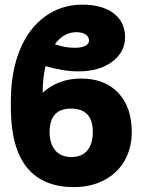

<svg xmlns="http://www.w3.org/2000/svg" viewBox="-20 -780 603 811"><path d="M322.8 -448.2Q422.4 -448.2 479.5 -387.9Q536.6 -327.6 536.6 -222.2Q536.6 -155.8 507.1 -102.8Q477.5 -49.8 421.4 -19.8Q365.2 10.3 292.5 10.3Q161.6 10.3 94.7 -71.3Q27.8 -152.8 25.9 -315.9V-353Q25.9 -475.1 63.2 -567.4Q100.6 -659.7 169.9 -710Q239.3 -760.3 326.7 -760.3Q412.6 -760.3 460.4 -723.4Q508.3 -686.5 508.3 -622.6Q508.3 -560.1 453.9 -519.3Q399.4 -478.5 310.1 -478.5Q247.1 -478.5 172.4 -501Q160.2 -450.2 160.2 -388.2Q226.1 -448.2 322.8 -448.2ZM279.8 -321.3Q189.5 -321.3 189.5 -222.2Q189.5 -172.9 213.4 -144.8Q237.3 -116.7 281.7 -116.7Q326.2 -116.7 349.1 -144.8Q372.1 -172.9 372.1 -222.2Q372.1 -321.3 279.8 -321.3ZM302.2 -644Q249 -644 211.9 -593.3Q252.4 -578.1 296.4 -578.1Q324.2 -578.1 340.1 -586.2Q356 -594.2 356 -608.4Q356 -625 341.6 -634.5Q327.1 -644 302.2 -644Z"/></svg>

Font: Roboto Black
Style: Regular
Weight: 900
Designer: Google
Version: Version 2.134; 2016